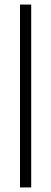

<svg xmlns="http://www.w3.org/2000/svg" viewBox="-20 -820 224 840"><path d="M67.5 0V-800H116.5V0Z"/></svg>

Font: Big Shoulders Text ExtraLight
Style: Regular
Weight: 250
Version: Version 2.002